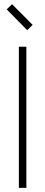

<svg xmlns="http://www.w3.org/2000/svg" viewBox="-20 -904 218 924"><path d="M110.8 -758.8 12.2 -858.9 38.1 -883.8 137.2 -784.2ZM106.9 0H70.8V-679.2H106.9Z"/></svg>

Font: Rawengulk
Style: Regular
Weight: 400
Version: Version 0.92